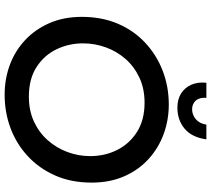

<svg xmlns="http://www.w3.org/2000/svg" viewBox="-62 -858 931 848"><g transform="rotate(90 404.0 -433.5)"><path d="M398 12Q328 12 266 -11Q204 -34 156.5 -78.5Q109 -123 81.5 -186Q54 -249 54 -329Q54 -417 84 -487.5Q114 -558 168 -608.5Q222 -659 292 -686Q362 -713 441 -713Q509 -713 571 -690.5Q633 -668 681.5 -624Q730 -580 758 -516.5Q786 -453 786 -372Q786 -282 754.5 -211Q723 -140 669 -90Q615 -40 545.5 -14Q476 12 398 12ZM406 -95Q468 -95 516.5 -117.5Q565 -140 599 -178.5Q633 -217 651 -265.5Q669 -314 669 -366Q669 -431 641.5 -485.5Q614 -540 561.5 -573Q509 -606 433 -606Q371 -606 322 -583Q273 -560 239.5 -521.5Q206 -483 188.5 -434.5Q171 -386 171 -334Q171 -272 197 -217.5Q223 -163 275.5 -129Q328 -95 406 -95ZM455 -751Q418 -751 392 -767.5Q366 -784 353.5 -813Q341 -842 345 -879H412Q410 -860 415.5 -846Q421 -832 433.5 -824Q446 -816 462 -816Q486 -816 505.5 -832Q525 -848 530 -879H595Q586 -815 548 -783Q510 -751 455 -751Z"/></g></svg>

Font: MuseoModerno Thin Medium
Style: Italic
Weight: 500
Italic angle: -9°
Version: Version 1.003